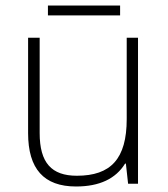

<svg xmlns="http://www.w3.org/2000/svg" viewBox="-20 -667 609 697"><path d="M154 -611H416V-647H154ZM256 10C341 10 400 -18 434 -73H437L445 0H481V-530H440V-235C440 -90 382 -29 259 -29C167 -29 124 -76 124 -184V-530H82V-184C82 -54 139 10 256 10Z"/></svg>

Font: Kathrein 35 Thin
Style: Regular
Weight: 250
Designer: Lazydogs Typefoundry, based on Open Sans by Ascender Corporation
Foundry: Lazydogs Typefoundry
Version: Version 1.003;PS 001.003;hotconv 1.0.88;makeotf.lib2.5.64775